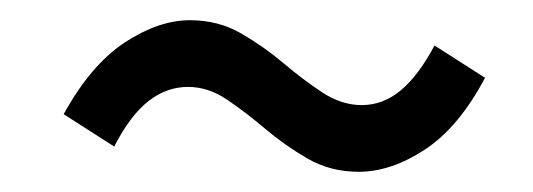

<svg xmlns="http://www.w3.org/2000/svg" viewBox="-20 -426 527 190"><path d="M335 -256Q307 -256 284.5 -269Q262 -282 242.5 -298.5Q223 -315 204.5 -327.5Q186 -340 166 -340Q145 -340 127 -326Q109 -312 93 -281L43 -313Q70 -362 103.5 -384Q137 -406 168 -406Q196 -406 218.5 -393Q241 -380 260.5 -363.5Q280 -347 299 -334.5Q318 -322 338 -322Q359 -322 376.5 -336.5Q394 -351 410 -381L460 -349Q434 -300 400.5 -278Q367 -256 335 -256Z"/></svg>

Font: Source Sans 3 ExtraLight Medium
Style: Italic
Weight: 500
Italic angle: -11°
Version: Version 3.052;hotconv 1.1.0;makeotfexe 2.6.0